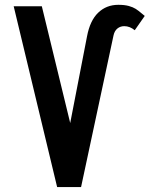

<svg xmlns="http://www.w3.org/2000/svg" viewBox="-20 -758 640 778"><path d="M149.5 -732.5 264.5 -259.5 332.5 -610Q344.5 -674.5 377.8 -706.5Q411 -738.5 459.5 -738.5Q484.5 -738.5 501.8 -733.8Q519 -729 530 -722Q541 -715 555.5 -702.5L566.5 -693.5L526 -635.5Q506 -652 483.5 -652Q467.5 -652 455.8 -642.5Q444 -633 440 -614.5L308.5 0H211.5L35.5 -732.5Z"/></svg>

Font: JuliaMono SemiBold
Style: Regular
Weight: 600
Monospace: yes
Designer: cormullion
Foundry: corm
Version: Version 0.055; ttfautohint (v1.8.4)